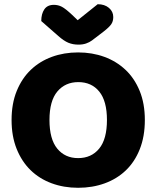

<svg xmlns="http://www.w3.org/2000/svg" viewBox="-20 -874 743 912"><path d="M35 -304Q35 -382 59.5 -442Q84 -502 126.5 -542.5Q169 -583 226.5 -604Q284 -625 351 -625Q418 -625 475.5 -604Q533 -583 576 -542.5Q619 -502 643.5 -442Q668 -382 668 -304Q668 -226 644 -165.5Q620 -105 577.5 -64.5Q535 -24 477 -3Q419 18 351 18Q283 18 225 -3.5Q167 -25 125 -66Q83 -107 59 -167Q35 -227 35 -304ZM215 -304Q215 -213 252 -168Q289 -123 351 -123Q414 -123 451 -168Q488 -213 488 -304Q488 -394 451.5 -439Q415 -484 352 -484Q290 -484 252.5 -439.5Q215 -395 215 -304ZM349 -778 444 -854Q477 -854 497.5 -836.5Q518 -819 518 -793Q518 -773 508.5 -759Q499 -745 472 -724L417 -682Q405 -673 389 -667.5Q373 -662 353 -662Q326 -662 304.5 -671Q283 -680 257 -703L176 -774Q176 -808 190.5 -829.5Q205 -851 236 -851Q256 -851 273.5 -842Q291 -833 323 -803Z"/></svg>

Font: Baloo
Style: Regular
Weight: 400
Designer: Sarang Kulkarni and Ek Type
Foundry: Ek Type
Version: Version 1.100;PS 1.000;hotconv 1.0.88;makeotf.lib2.5.647800;